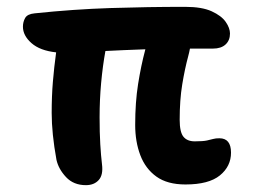

<svg xmlns="http://www.w3.org/2000/svg" viewBox="-20 -531 740 561"><path d="M231 10Q195 10 173 -13.5Q151 -37 145 -64Q131 -141 131 -201Q131 -250 134.5 -292Q138 -334 144 -378Q97 -383 72 -405Q47 -427 47 -453Q47 -467 53.5 -478.5Q60 -490 81 -492Q195 -504 303 -507.5Q411 -511 521 -511Q570 -511 598.5 -498Q627 -485 639.5 -467Q652 -449 652 -433Q652 -413 639 -401Q626 -389 602 -389Q568 -389 535 -389Q533 -378 530 -367Q520 -330 512.5 -284.5Q505 -239 505 -181Q505 -145 516 -131.5Q527 -118 549 -118Q573 -118 584.5 -120.5Q596 -123 603 -125Q610 -127 621 -127Q655 -127 655 -85Q655 -45 622.5 -18.5Q590 8 522 8Q469 8 437 -15Q405 -38 390 -77.5Q375 -117 375 -166Q375 -232 383.5 -285.5Q392 -339 404 -384Q404 -386 405 -387Q370 -386 341 -384.5Q312 -383 288 -382Q280 -338 275.5 -288.5Q271 -239 271 -188Q271 -143 273 -109.5Q275 -76 278 -51Q282 -20 268.5 -5Q255 10 231 10Z"/></svg>

Font: Shantell Sans Normal
Style: Regular
Weight: 600
Designer: Stephen Nixon, Anya Danilova, Shantell Martin
Foundry: Arrow Type
Version: Version 1.009;[a7da0bfa3]